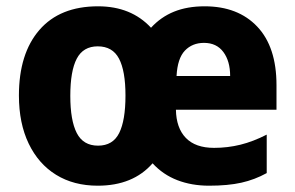

<svg xmlns="http://www.w3.org/2000/svg" viewBox="-20 -579 935 609"><path d="M629 -559Q735 -559 796 -494.5Q857 -430 857 -309V-231H538Q539 -173 569.5 -141.5Q600 -110 659 -110Q702 -110 742.5 -120Q783 -130 826 -152V-30Q788 -9 745.5 0.5Q703 10 643 10Q588 10 542.5 -7.5Q497 -25 464 -61Q402 10 290 10Q214 10 158 -24.5Q102 -59 71 -123.5Q40 -188 40 -276Q40 -409 105 -484Q170 -559 291 -559Q396 -559 459 -491Q490 -525 532 -542Q574 -559 629 -559ZM627 -443Q590 -443 566.5 -418.5Q543 -394 540 -338H710Q710 -385 688.5 -414Q667 -443 627 -443ZM290 -432Q244 -432 223.5 -393Q203 -354 203 -275Q203 -197 223.5 -157Q244 -117 291 -117Q338 -117 358 -157Q378 -197 378 -276Q378 -354 357.5 -393Q337 -432 290 -432Z"/></svg>

Font: Noto Sans Armenian SemiCondensed ExtraBold
Style: Regular
Weight: 800
Width: 4
Designer: Monotype Design Team
Foundry: Monotype Imaging Inc.
Version: Version 2.008; ttfautohint (v1.8.4.7-5d5b)